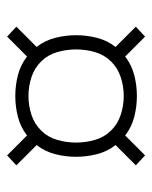

<svg xmlns="http://www.w3.org/2000/svg" viewBox="36 -610 428 540"><g transform="rotate(90 250.0 -340.0)"><path d="M417 -146 361 -202Q338 -184 309 -176.5Q280 -169 250 -169Q220 -169 191 -176.5Q162 -184 139 -202L83 -146L55 -172L112 -229Q94 -252 86.5 -281Q79 -310 79 -340Q79 -370 86.5 -399Q94 -428 112 -451L55 -508L83 -534L139 -478Q162 -496 191 -503.5Q220 -511 250 -511Q280 -511 309 -503.5Q338 -496 361 -478L417 -534L445 -508L388 -451Q406 -428 413.5 -399Q421 -370 421 -340Q421 -310 413.5 -281Q406 -252 388 -229L445 -172ZM250 -206Q277 -206 303 -214.5Q329 -223 347.5 -242Q366 -261 373.5 -287Q381 -313 381 -340Q381 -367 373.5 -393Q366 -419 347.5 -438Q329 -457 303 -465.5Q277 -474 250 -474Q223 -474 197 -465.5Q171 -457 152.5 -438Q134 -419 126.5 -393Q119 -367 119 -340Q119 -313 126.5 -287Q134 -261 152.5 -242Q171 -223 197 -214.5Q223 -206 250 -206Z"/></g></svg>

Font: Iosevka SS04 Extralight
Style: Regular
Weight: 200
Monospace: yes
Designer: Belleve Invis
Foundry: Belleve Invis
Version: Version 19.0.0; ttfautohint (v1.8.4)